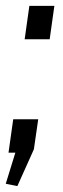

<svg xmlns="http://www.w3.org/2000/svg" viewBox="-27 -520 214 654"><path d="M103.2 -113.7 88.4 -11.4 32.1 113.9 -7.4 105.9 25.3 0H2L18 -113.7ZM158.2 -500 142.2 -386.3H57L73 -500Z"/></svg>

Font: Pathway Extreme 8pt Thin
Style: Italic
Weight: 100
Italic angle: -8°
Designer: Eduardo Rodriguez Tunni
Foundry: Eduardo Rodriguez Tunni
Version: Version 1.000